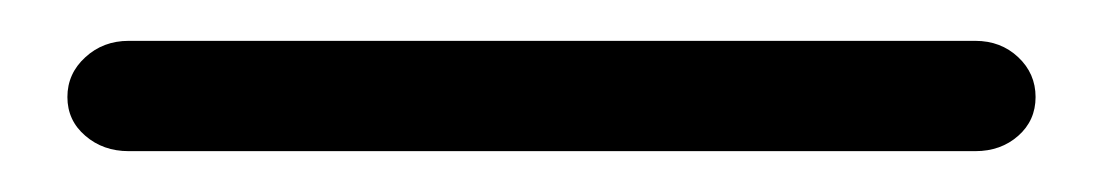

<svg xmlns="http://www.w3.org/2000/svg" viewBox="-20 -20 540 94"><path d="M43 54Q30.5 54 21.8 46.5Q13 39 13 27.5Q13 16 21.8 8Q30.5 0 43 0H457.5Q470 0 478.5 8Q487 16 487 27.5Q487 39 478.5 46.5Q470 54 457.5 54Z"/></svg>

Font: Nunito ExtraLight
Style: Regular
Weight: 200
Designer: Vernon Adams
Foundry: Vernon Adams
Version: Version 3.602;April 4, 2023;FontCreator 14.0.0.2856 64-bit